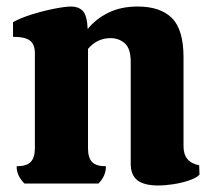

<svg xmlns="http://www.w3.org/2000/svg" viewBox="-20 -563 651 589"><path d="M55 0Q44 -11 37.5 -24Q31 -37 31 -53Q61 -53 74 -66Q87 -79 87 -108V-400Q87 -426 72.5 -438Q58 -450 20 -450V-495Q43 -508 78.5 -519Q114 -530 147.5 -536.5Q181 -543 199 -543Q220 -543 233.5 -530Q247 -517 249 -474Q274 -505 312.5 -524Q351 -543 402 -543Q472 -543 507.5 -507.5Q543 -472 543 -387V-114Q543 -65 591 -56L592 -27Q582 -17 560 -9.5Q538 -2 512.5 2Q487 6 465 6Q422 6 401.5 -10Q381 -26 381 -61V-373Q381 -414 363 -430Q345 -446 319 -446Q278 -446 250 -413V-108Q250 -79 262.5 -66Q275 -53 305 -53Q305 -23 282 0Z"/></svg>

Font: Calistoga
Style: Regular
Weight: 400
Designer: Yvonne Schuttler, Eben Sorkin
Foundry: www.sorkintype.com
Version: Version 1.010; ttfautohint (v1.8.4.7-5d5b)